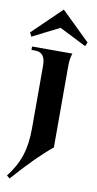

<svg xmlns="http://www.w3.org/2000/svg" viewBox="-116 -762 506 1004"><g transform="rotate(10 137.5 -259.5)"><path d="M-4 187 12 200C90 111 160 42 212 0V-427C212 -462 215 -479 222 -500H8V-482H27C64 -482 82 -460 82 -411V-80C82 35 57 108 -4 187ZM-5 -550 138 -622 281 -550 290 -571 138 -719 -15 -571Z"/></g></svg>

Font: Sinistre
Style: Bold
Weight: 700
Designer: Jules Durand
Foundry: Collletttivo
Version: Version 69.420;Glyphs 3.2 (3217)